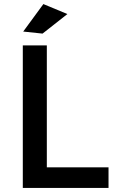

<svg xmlns="http://www.w3.org/2000/svg" viewBox="-20 -923 574 943"><path d="M92 -700H210V-101H513V0H92ZM193 -903 311 -854 189 -758 94 -768Z"/></svg>

Font: Argentum Sans
Style: Regular
Weight: 400
Designer: Julieta Ulanovsky, Owen Earl, Chris M. Simpson, Rasmus Andersson, Cristiano Sobral
Foundry: The Argentum Sans Project Authors
Version: Version 3.135; ttfautohint (v1.8.4.7-5d5b-dirty)